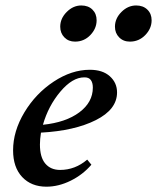

<svg xmlns="http://www.w3.org/2000/svg" viewBox="-20 -685 585 716"><path d="M464.4 -529.8Q439.9 -529.8 424.3 -545.7Q408.7 -561.5 408.7 -585.4Q408.7 -616.2 432.9 -640.4Q457 -664.6 487.8 -664.6Q513.7 -664.6 529.5 -649.2Q545.4 -633.8 545.4 -609.4Q545.4 -578.6 521.7 -554.2Q498 -529.8 464.4 -529.8ZM259.8 -529.8Q235.4 -529.8 220 -545.7Q204.6 -561.5 204.6 -585.4Q204.6 -616.2 228.8 -640.4Q252.9 -664.6 283.2 -664.6Q309.1 -664.6 324.7 -649.2Q340.3 -633.8 340.3 -609.4Q340.3 -578.6 316.9 -554.2Q293.5 -529.8 259.8 -529.8ZM153.3 11.2Q96.7 11.2 62.7 -24.9Q28.8 -61 28.8 -124.5Q28.8 -195.8 71 -266.1Q113.3 -336.4 180.2 -380.6Q247.1 -424.8 314.9 -424.8Q362.8 -424.8 389.6 -400.6Q416.5 -376.5 416.5 -340.3Q416.5 -276.9 337.4 -237.1Q258.3 -197.3 132.8 -190.4Q128.9 -166 128.9 -146Q128.9 -98.6 148.9 -75Q168.9 -51.3 204.1 -51.3Q260.3 -51.3 305.2 -89.8L320.8 -70.8Q289.1 -33.7 243.7 -11.2Q198.2 11.2 153.3 11.2ZM293.9 -396.5Q250 -396.5 205.1 -343.3Q160.2 -290 140.1 -219.7Q225.6 -228.5 275.9 -266.1Q326.2 -303.7 326.2 -358.4Q326.2 -376.5 318.6 -386.7Q311 -397 293.9 -396.5Z"/></svg>

Font: Elstob 18pt SemiBold
Style: Italic
Weight: 600
Italic angle: -20°
Designer: Peter S. Baker
Version: Version 1.015